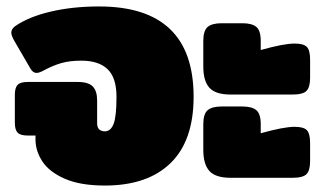

<svg xmlns="http://www.w3.org/2000/svg" viewBox="-20 -560 996 595"><path d="M90 -128V-140H66Q43 -140 34.5 -149Q26 -158 26 -180V-266Q26 -288 34.5 -297Q43 -306 66 -306H221Q254 -306 267.5 -292Q281 -278 281 -249V-178Q281 -165 287.5 -159Q294 -153 305 -153Q323 -153 332 -176Q341 -199 341 -260Q341 -319 313.5 -345.5Q286 -372 232 -372Q196 -372 170 -364.5Q144 -357 116 -342Q102 -334 93 -334Q82 -334 74 -348L24 -434Q15 -450 15 -459Q15 -470 27 -479Q69 -508 137 -524Q205 -540 287 -540Q580 -540 580 -260Q580 -124 508.5 -54.5Q437 15 305 15Q229 15 181 -6Q133 -27 111.5 -59.5Q90 -92 90 -128Z M610 -354V-433Q610 -465 623.5 -476.5Q637 -488 667 -488H731Q761 -488 774.5 -476.5Q788 -465 788 -433V-405Q859 -425 893 -425Q921 -425 931 -414.5Q941 -404 941 -375V-319Q941 -290 930 -278.5Q919 -267 886 -267H695Q648 -267 629 -288Q610 -309 610 -354ZM610 -96V-175Q610 -207 623.5 -218.5Q637 -230 667 -230H731Q761 -230 774.5 -218.5Q788 -207 788 -175V-147Q859 -167 893 -167Q921 -167 931 -156.5Q941 -146 941 -117V-61Q941 -32 930 -20.5Q919 -9 886 -9H695Q648 -9 629 -30Q610 -51 610 -96Z"/></svg>

Font: Mitr
Style: Bold
Weight: 700
Designer: Thanarat Vachiruckul
Foundry: Cadson Demak
Version: Version 1.002